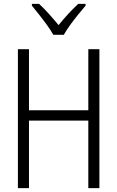

<svg xmlns="http://www.w3.org/2000/svg" viewBox="-20 -967 603 987"><path d="M72 0V-714H129V-400H434V-714H491V0H434V-347H129V0ZM254 -788Q242 -810 222.5 -837Q203 -864 182 -890.5Q161 -917 144 -938V-947H181Q206 -924 232 -895Q258 -866 281 -838Q304 -866 329.5 -894Q355 -922 382 -947H420V-938Q402 -917 380.5 -890.5Q359 -864 339.5 -837Q320 -810 308 -788Z"/></svg>

Font: Noto Sans Mono SemiCondensed Light
Style: Regular
Weight: 300
Width: 4
Designer: Monotype Design Team
Foundry: Monotype Imaging Inc.
Version: Version 2.014; ttfautohint (v1.8.4.7-5d5b)